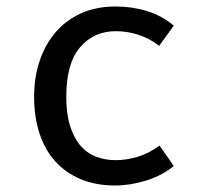

<svg xmlns="http://www.w3.org/2000/svg" viewBox="-20 -559 640 591"><path d="M336 -66Q369 -66 404 -76.5Q439 -87 471 -111L515 -48Q478 -18 429 -3Q380 12 335 12Q275 12 228.5 -7.5Q182 -27 150 -62.5Q118 -98 101.5 -148.5Q85 -199 85 -261Q85 -321 102 -371.5Q119 -422 151 -459.5Q183 -497 229.5 -518Q276 -539 336 -539Q387 -539 432.5 -525Q478 -511 515 -480L470 -418Q438 -442 404.5 -452.5Q371 -463 336 -463Q269 -463 226.5 -413.5Q184 -364 184 -261Q184 -209 195.5 -172Q207 -135 227 -111.5Q247 -88 275 -77Q303 -66 336 -66Z"/></svg>

Font: Wlorlttqgufhjawjgtejqphaquk
Style: Regular
Weight: 400
Monospace: yes
Designer: Carrois Corporate & Edenspiekermann
Foundry: Carrois Corporate GbR & Edenspiekermann AG
Version: Version 2.001